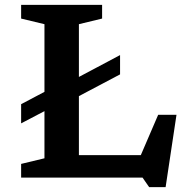

<svg xmlns="http://www.w3.org/2000/svg" viewBox="-20 -727 770 786"><path d="M658 39H590.5L563.5 0H66.5V-56L162 -79V-272L66.5 -222V-300.5L162 -351V-628L66.5 -651V-707H398V-651L303 -628V-412L471.5 -501.5V-422.5L303 -333.5V-92H556.5L627.5 -257H702.5Z"/></svg>

Font: Newsreader 6pt Medium
Style: Regular
Weight: 500
Designer: Hugues Gentile
Foundry: Production Type
Version: Version 1.003; ttfautohint (v1.8.3)